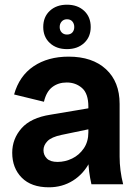

<svg xmlns="http://www.w3.org/2000/svg" viewBox="-20 -784 586 817"><path d="M369 0Q363 -26 359.5 -53Q356 -80 356 -106V-330Q356 -386 329 -409.5Q302 -433 264 -433Q228 -433 202.5 -413.5Q177 -394 167 -351L40 -382Q62 -461 123 -502Q184 -543 272 -543Q373 -543 431 -489.5Q489 -436 489 -342V-118Q489 -59 504 0ZM188 13Q113 13 72.5 -28Q32 -69 32 -134Q32 -193 71.5 -238Q111 -283 195 -296L391 -329V-241L242 -210Q199 -201 182 -183.5Q165 -166 165 -145Q165 -124 179.5 -109.5Q194 -95 225 -95Q257 -95 287 -109.5Q317 -124 336.5 -152.5Q356 -181 356 -221H390Q390 -149 363 -96.5Q336 -44 290.5 -15.5Q245 13 188 13ZM265 -575Q220 -575 192 -601Q164 -627 164 -669Q164 -712 192 -738Q220 -764 265 -764Q310 -764 338 -738Q366 -712 366 -669Q366 -627 338 -601Q310 -575 265 -575ZM265 -637Q280 -637 288 -646Q296 -655 296 -669Q296 -683 288 -692.5Q280 -702 265 -702Q251 -702 242.5 -692.5Q234 -683 234 -669Q234 -655 242.5 -646Q251 -637 265 -637Z"/></svg>

Font: Radio Canada Big SemiBold
Style: Regular
Weight: 600
Designer: Étienne Aubert Bonn
Foundry: Coppers and Brasses
Version: Version 1.001